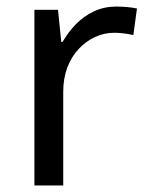

<svg xmlns="http://www.w3.org/2000/svg" viewBox="-20 -566 453 586"><path d="M335 -546Q350 -546 367.5 -544.5Q385 -543 398 -540L387 -459Q374 -462 358.5 -464Q343 -466 329 -466Q298 -466 270 -453Q242 -440 220 -416.5Q198 -393 185.5 -360Q173 -327 173 -286V0H85V-536H157L167 -438H171Q188 -468 212 -492.5Q236 -517 267 -531.5Q298 -546 335 -546Z"/></svg>

Font: lbangla25
Style: Book
Weight: 400
Designer: Jelle Bosma - Monotype Design Team
Foundry: Monotype Imaging Inc.
Version: Version 2.003